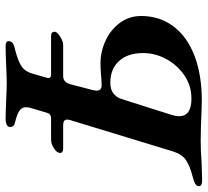

<svg xmlns="http://www.w3.org/2000/svg" viewBox="-65 -687 740 684"><g transform="rotate(-90 305.0 -345.0)"><path d="M-16 -9Q-14 -21 15 -28Q55 -38 76 -52Q97 -66 107 -97L218 -461Q221 -470 221 -476Q221 -490 201 -490H116Q110 -490 106 -493Q102 -496 102 -500Q102 -512 118 -522.5Q134 -533 149 -533H225Q241 -533 245 -547L261 -601Q265 -612 265 -622Q265 -637 253 -645.5Q241 -654 213 -661Q192 -665 195 -682Q196 -688 204 -691.5Q212 -695 221 -695Q246 -695 290 -693Q332 -691 351 -691Q369 -691 413 -693Q459 -695 483 -695Q503 -695 500 -681Q499 -673 491.5 -668.5Q484 -664 469 -661Q427 -650 409 -637Q391 -624 384 -597L370 -548Q369 -546 369 -542Q369 -533 382 -533H520Q534 -533 534 -520Q534 -512 517 -501Q500 -490 487 -490H377Q365 -490 358 -484Q351 -478 347 -465L326 -384L324 -371Q324 -353 343 -353Q357 -353 379 -355Q405 -357 421 -357Q463 -357 502 -339Q541 -321 565.5 -288Q590 -255 590 -212Q590 -146 553 -97Q516 -48 448 -22Q380 4 287 4L253 3Q187 0 144 0Q108 0 72 3Q24 5 3 5Q-7 5 -12.5 1Q-18 -3 -16 -9ZM458 -205Q458 -260 429.5 -291Q401 -322 352 -322Q309 -322 295 -284Q289 -266 259 -171Q256 -161 237 -101Q233 -89 233 -77Q233 -33 296 -33Q342 -33 379 -58.5Q416 -84 437 -123.5Q458 -163 458 -205Z"/></g></svg>

Font: EB Garamond SemiBold
Style: Italic
Weight: 600
Italic angle: -17.2°
Designer: Georg Duffner and Octavio Pardo
Foundry: Georg Duffner
Version: Version 1.000